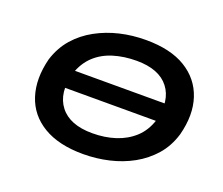

<svg xmlns="http://www.w3.org/2000/svg" viewBox="-119 -893 1258 1081"><g transform="rotate(20 510.0 -352.5)"><path d="M189 -306 205 -415H879L861 -306ZM469 10Q323 10 230.5 -45.5Q138 -101 106 -200Q74 -299 106 -425Q130 -501 177.5 -555Q225 -609 290 -644.5Q355 -680 429.5 -697.5Q504 -715 585 -715Q732 -715 823 -659.5Q914 -604 946.5 -506Q979 -408 946 -282Q923 -205 875 -150.5Q827 -96 763 -60.5Q699 -25 623.5 -7.5Q548 10 469 10ZM478 -118Q553 -118 616 -138.5Q679 -159 725 -201Q771 -243 793 -311Q826 -437 768 -512Q710 -587 575 -587Q500 -587 436.5 -567.5Q373 -548 328 -506Q283 -464 260 -396Q226 -269 284.5 -193.5Q343 -118 478 -118Z"/></g></svg>

Font: Nunito Sans 7pt Expanded
Style: Bold Italic
Weight: 700
Width: 7
Italic angle: -9°
Designer: Vernon Adams
Foundry: Vernon Adams
Version: Version 3.101;gftools[0.9.27]